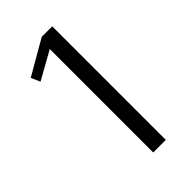

<svg xmlns="http://www.w3.org/2000/svg" viewBox="-204 -714 777 777"><g transform="rotate(-45 184.5 -325.0)"><path d="M187 0V-592L67 -525L50 -564L199 -650H259V0Z"/></g></svg>

Font: Arsenal SC
Style: Regular
Weight: 400
Designer: Andrij Shevchenko
Foundry: Stairsfor
Version: Version 2.001; ttfautohint (v1.8.4.7-5d5b)